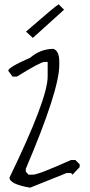

<svg xmlns="http://www.w3.org/2000/svg" viewBox="-20 -848 416 887"><path d="M220.2 -622.1H227.1Q253.9 -612.8 253.9 -562V-547.9Q253.9 -431.2 99.1 -67.9V-55.2L111.8 -41H131.8Q157.2 -41 308.1 -108.9H328.1L348.1 -88.9V-76.2L314.9 -41L308.1 -48.8H288.1L119.1 19Q23.9 2.9 23.9 -27.8Q200.2 -391.1 200.2 -494.1V-562H186Q167 -562 58.1 -494.1H38.1L18.1 -521Q18.1 -537.1 119.1 -581.1Q165 -620.1 220.2 -622.1ZM131.8 -672.9 100.1 -702.1Q239.7 -823.2 251 -828.1L275.9 -803.2Z"/></svg>

Font: Loved by the King
Style: Regular
Weight: 400
Designer: Kimberly Geswein
Foundry: Kimberly Geswein
Version: Version 1.002 2006